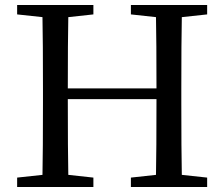

<svg xmlns="http://www.w3.org/2000/svg" viewBox="-20 -753 903 773"><path d="M49 0V-38L151 -49Q153 -145 153 -339V-393Q153 -588 151 -684L49 -695V-733H356V-695L255 -684Q253 -590 253 -397H610Q610 -589 608 -684L507 -695V-733H814V-695L712 -684Q710 -589 710 -393V-339Q710 -146 712 -49L814 -38V0H507V-38L608 -49Q610 -143 610 -354H253Q253 -144 255 -49L356 -38V0Z"/></svg>

Font: GenRyuMin TW M
Style: Regular
Weight: 500
Version: Version 1.501;PS 1;hotconv 16.6.51;makeotf.lib2.5.65220